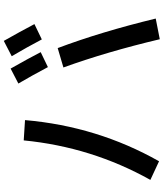

<svg xmlns="http://www.w3.org/2000/svg" viewBox="57 -912 885 1040"><g transform="rotate(-90 500.0 -391.5)"><path d="M568 -735 649 -777Q709 -671 738 -614L657 -575Q611 -662 568 -735ZM716 -771 799 -814Q850 -724 890 -648L807 -608Q765 -688 716 -771ZM655 -491 760 -522Q848 -288 920 9L808 31Q740 -256 655 -491ZM260 -706 370 -699Q336 -307 147 27L46 -20Q224 -338 260 -706Z"/></g></svg>

Font: Mplus 1p Medium
Style: Regular
Weight: 500
Version: Version 1.061